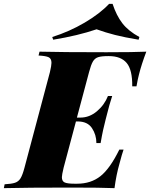

<svg xmlns="http://www.w3.org/2000/svg" viewBox="-68 -976 779 996"><path d="M691 -708Q666 -642 653 -590Q647 -568 640 -528H618Q619 -614 589 -649.5Q559 -685 497 -685H494Q459 -685 441.5 -679.5Q424 -674 414 -657Q404 -640 394 -602L331 -366H349Q396 -366 435 -399Q474 -432 492 -478H514Q498 -429 487 -383L480 -356Q473 -329 467 -302Q461 -275 454 -234H432Q432 -277 409 -311.5Q386 -346 335 -346H326L262 -106Q253 -68 253 -57Q253 -36 267.5 -29.5Q282 -23 319 -23H332Q404 -23 453.5 -62.5Q503 -102 551 -200H573Q565 -178 552 -128Q535 -69 526 0Q458 -3 300 -3Q68 -3 -48 0L-44 -20Q-8 -22 10 -28Q28 -34 38.5 -51Q49 -68 59 -106L191 -602Q199 -636 199 -650Q199 -672 184.5 -679Q170 -686 132 -688L137 -708Q252 -705 484 -705Q628 -705 691 -708ZM208 -770 203 -784Q292 -812 371 -858.5Q450 -905 498 -956H516Q536 -895 567 -855Q598 -815 655 -784L651 -770Q579 -782 529.5 -794.5Q480 -807 433 -824Q336 -791 208 -770Z"/></svg>

Font: Playfair Display SC Black
Style: Italic
Weight: 900
Italic angle: -14°
Designer: Claus Eggers Sørensen
Foundry: Claus Eggers Sørensen
Version: Version 1.200; ttfautohint (v1.6)